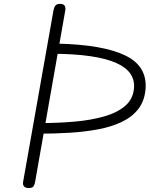

<svg xmlns="http://www.w3.org/2000/svg" viewBox="-20 -948 754 968"><path d="M174 -274 183 -327.5Q273 -327.5 355.8 -334.8Q438.5 -342 504.5 -360.8Q570.5 -379.5 610.8 -414Q651 -448.5 655.5 -503Q659 -544.5 637.2 -576.5Q615.5 -608.5 565.5 -630.8Q515.5 -653 435 -664.8Q354.5 -676.5 241 -677L269 -728Q498 -723 611.2 -668.5Q724.5 -614 713.5 -496Q708 -437.5 676.8 -397.8Q645.5 -358 594.2 -333.5Q543 -309 476.2 -296.2Q409.5 -283.5 332.5 -278.8Q255.5 -274 174 -274ZM125 0Q108 0 101 -8.5Q94 -17 96.5 -31L249.5 -895Q252 -909.5 258.8 -919Q265.5 -928.5 282.5 -928.5Q301.5 -928.5 306.5 -918.2Q311.5 -908 309 -895L157 -31Q155 -20 149.8 -10Q144.5 0 125 0Z"/></svg>

Font: Edu VIC WA NT Hand
Style: Regular
Weight: 400
Designer: Tina and Corey Anderson, Eben Sorkin, Mirko Velimirovic
Foundry: Google for Education
Version: Version 1.000